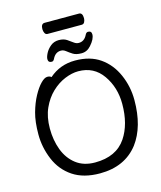

<svg xmlns="http://www.w3.org/2000/svg" viewBox="-145 -1107 1035 1235"><g transform="rotate(-15 372.5 -490.0)"><path d="M354 -52Q495 -52 560 -148Q619 -236 619 -371Q619 -481 561 -564Q503 -647 399 -647Q357 -647 309.5 -627.5Q262 -608 221 -569Q180 -530 154 -472.5Q128 -415 128 -338Q128 -260 152.5 -195Q177 -130 227.5 -91Q278 -52 354 -52ZM366 24Q257 24 186 -23.5Q115 -71 81 -152.5Q47 -234 47 -320Q47 -405 63.5 -464Q80 -523 104.5 -568Q129 -613 154 -638.5Q179 -664 198 -664Q216 -664 224 -655Q297 -719 397 -719Q497 -719 563.5 -672.5Q630 -626 665.5 -545.5Q701 -465 701 -375Q701 -198 621 -91Q532 24 366 24ZM252 -750Q228 -750 228 -773Q228 -788 240 -811.5Q252 -835 275 -854Q298 -873 330 -873Q362 -873 382.5 -859.5Q403 -846 418.5 -834Q434 -822 451 -822Q488 -822 507 -861Q514 -876 526 -876Q549 -876 549 -853Q549 -822 514 -783Q488 -753 451 -753Q415 -753 394.5 -766Q374 -779 358.5 -791.5Q343 -804 326 -804Q289 -804 270 -765Q263 -750 252 -750ZM499 -930H271Q259 -930 253 -942Q247 -954 247 -968Q247 -1004 272 -1004H500Q524 -1004 524 -967Q524 -954 518 -942Q512 -930 499 -930Z"/></g></svg>

Font: LXGW WenKai Lite Medium
Style: Regular
Weight: 500
Designer: LXGW / Fontworks Inc.
Foundry: LXGW / Fontworks Inc.
Version: Version 1.511; March 25, 2025